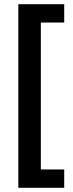

<svg xmlns="http://www.w3.org/2000/svg" viewBox="-20 -734 349 912"><path d="M285 158H67V-714H285V-627H174V71H285Z"/></svg>

Font: Noto Sans Display Medium
Style: Regular
Weight: 500
Designer: Monotype Design Team
Foundry: Monotype Imaging Inc.
Version: Version 1.900